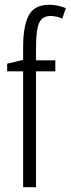

<svg xmlns="http://www.w3.org/2000/svg" viewBox="-20 -785 296 805"><path d="M212 -486H131V0H77V-486H10V-518L77 -534V-588Q77 -676 100.5 -720.5Q124 -765 187 -765Q207 -765 223.5 -761Q240 -757 256 -751L241 -707Q216 -718 192 -718Q157 -718 144 -688.5Q131 -659 131 -586V-532H212Z"/></svg>

Font: Noto Sans Tamil ExtraCondensed Light
Style: Regular
Weight: 300
Width: 2
Designer: Jelle Bosma - Monotype Design Team
Foundry: Monotype Imaging Inc.
Version: Version 2.004; ttfautohint (v1.8.4.7-5d5b)